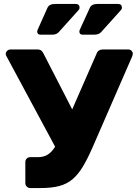

<svg xmlns="http://www.w3.org/2000/svg" viewBox="-20 -950 691 970"><path d="M133 0Q122 0 115 -7.5Q108 -15 108 -25V-131Q108 -142 115 -149Q122 -156 133 -156H171Q198 -156 217 -166.5Q236 -177 251.5 -198.5Q267 -220 282 -254L468 -679Q472 -690 480 -695Q488 -700 498 -700H629Q638 -700 644.5 -693.5Q651 -687 651 -679Q651 -675 649.5 -670Q648 -665 646 -661L447 -204Q422 -147 398.5 -108Q375 -69 347 -45Q319 -21 280.5 -10.5Q242 0 186 0ZM274 -180 11 -669Q9 -673 9 -678Q9 -686 16 -693Q23 -700 33 -700H171Q182 -700 188.5 -694.5Q195 -689 200 -679L366 -356ZM397 -775Q381 -775 381 -791Q381 -795 383 -799Q385 -803 386 -806L434 -911Q443 -930 471 -930H576Q596 -930 596 -911Q596 -904 590 -898L492 -789Q480 -775 459 -775ZM184 -775Q168 -775 168 -791Q168 -795 170 -799Q172 -803 173 -806L220 -911Q229 -930 257 -930H362Q382 -930 382 -911Q382 -904 376 -898L278 -789Q266 -775 246 -775Z"/></svg>

Font: Rubik
Style: Bold
Weight: 700
Designer: Hubert and Fischer
Foundry: Hubert and Fischer
Version: Version 2.300;gftools[0.9.30]